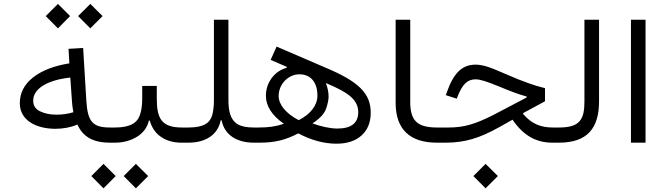

<svg xmlns="http://www.w3.org/2000/svg" viewBox="-20 -749 3497 1008"><path d="M284.2 -600.1 348.1 -664.6 284.2 -728.5 220.2 -664.6ZM454.1 -600.1 518.6 -664.6 454.1 -728.5 390.1 -664.6ZM344.2 -416.5C263.2 -403.3 199.7 -378.9 153.3 -342.3C106.9 -305.7 84 -260.3 84 -207C84 -118.2 168 -72.8 271.5 -72.8C311.5 -72.8 350.1 -80.1 386.7 -94.7C415.5 -31.7 466.8 0 558.1 0H558.6V-79.6H558.1C465.8 -79.6 439.9 -109.9 433.1 -222.7L416.5 -497.1L339.8 -492.7ZM357.9 -216.3C359.4 -196.3 361.3 -178.7 365.2 -159.7C337.9 -151.4 308.1 -147 276.4 -147C243.2 -147 214.4 -152.8 190.4 -164.6C166.5 -175.8 154.3 -194.3 154.3 -220.2C154.3 -252 171.9 -278.8 207 -300.3C241.7 -321.3 289.1 -335.4 349.1 -341.8Z M803.2 -297.9H726.6V-231.9C726.6 -199.2 723.1 -171.4 715.8 -148.9C701.7 -103.5 663.6 -79.6 583.5 -79.6H558.6C549.3 -79.6 544.4 -66.4 544.4 -40C544.4 -13.2 549.3 0 558.6 0H583.5C626 0 663.6 -9.8 697.3 -29.8C731 -49.8 752.4 -78.1 761.7 -115.7H766.6C786.1 -41.5 849.6 0 932.1 0H969.7V-79.6H934.1C824.2 -79.6 803.2 -132.3 803.2 -231.9ZM523.4 239.7 587.4 175.3 523.4 111.3 459.5 175.3ZM693.4 239.7 757.8 175.3 693.4 111.3 629.4 175.3Z M1143.6 -117.2C1157.2 -44.4 1218.8 0 1312.5 0H1313V-79.6H1312.5C1274.4 -79.6 1246.1 -85.4 1227.1 -97.2C1189 -120.6 1179.2 -165.5 1179.2 -227.5V-645.5H1103V-223.1C1103 -192.4 1100.1 -166 1094.2 -145C1082 -102.1 1047.9 -79.6 969.7 -79.6C960 -79.6 955.6 -68.8 955.6 -40C955.6 -10.7 960 0 969.7 0C1063 0 1124.5 -44.4 1138.7 -117.2Z M1313 -79.6C1303.7 -79.6 1298.8 -66.4 1298.8 -40C1298.8 -13.2 1303.7 0 1313 0H1345.7C1423.8 0 1481.9 -15.1 1545.9 -48.8C1614.3 -12.7 1681.2 5.4 1746.6 5.4C1802.7 5.4 1846.7 -9.3 1878.4 -38.1C1910.2 -66.9 1926.3 -106.9 1926.3 -157.2C1926.3 -258.8 1863.3 -321.3 1685.1 -395.5L1432.1 -504.4L1400.9 -434.6L1485.8 -397.9L1485.4 -393.1C1452.1 -383.8 1425.8 -365.7 1405.8 -338.4C1385.7 -310.5 1376 -279.8 1376 -246.1C1376 -192.4 1407.2 -143.6 1470.2 -99.1C1428.7 -85 1391.6 -79.6 1337.4 -79.6ZM1548.3 -118.2C1481.4 -152.8 1442.9 -199.7 1442.9 -245.1C1442.9 -307.1 1493.2 -358.9 1551.8 -358.9C1610.8 -358.9 1646.5 -317.4 1646.5 -246.6C1646.5 -196.3 1610.4 -149.4 1548.3 -118.2ZM1620.6 -101.1C1659.2 -126.5 1683.1 -152.3 1691.9 -178.2C1700.7 -204.1 1705.1 -225.1 1705.1 -242.2C1705.1 -264.6 1700.2 -288.1 1690.9 -313C1753.4 -287.1 1797.4 -263.2 1822.8 -240.2C1848.1 -217.3 1860.8 -190.9 1860.8 -160.6C1860.8 -103 1824.2 -74.2 1751.5 -74.2C1712.4 -74.2 1665 -85 1620.6 -101.1Z M2057.1 -209C2057.1 -69.8 2132.3 0 2273.4 0H2273.9V-79.6H2273.4C2221.2 -79.6 2184.6 -89.8 2164.6 -110.4C2144 -130.4 2133.8 -164.1 2133.8 -210.4V-645.5H2057.1Z M2529.3 239.7 2593.8 175.3 2529.3 111.3 2465.3 175.3ZM2477.5 -409.7C2405.3 -409.7 2360.4 -365.7 2323.7 -258.3L2320.3 -249.5L2377.9 -231L2381.3 -239.7C2407.2 -306.6 2433.6 -332.5 2477.1 -332.5C2500 -332.5 2533.2 -322.3 2600.1 -294.9C2660.6 -269.5 2704.1 -253.4 2745.1 -242.2V-237.3L2569.3 -145C2473.6 -96.7 2415.5 -79.6 2335 -79.6H2273.9C2264.6 -79.6 2259.8 -66.4 2259.8 -40C2259.8 -13.2 2264.6 0 2273.9 0H2321.8C2370.1 0 2416 -6.3 2459.5 -19C2502.9 -31.7 2549.8 -52.7 2601.1 -81.5L2670.9 -120.6C2731 -32.2 2800.3 0 2880.4 0H2915V-79.6H2881.8C2823.2 -79.6 2772.9 -96.2 2726.6 -150.4V-155.3L2841.3 -217.3V-286.1C2810.5 -293.5 2780.3 -302.7 2750 -314C2719.2 -324.7 2682.6 -339.4 2639.2 -358.4C2594.2 -378.4 2560.1 -392.1 2537.1 -399.4C2513.7 -406.2 2493.7 -409.7 2477.5 -409.7Z M2915 -79.6C2905.3 -79.6 2900.4 -68.8 2900.4 -40C2900.4 -10.7 2905.3 0 2915 0C3062 0 3125 -74.7 3125 -216.8V-645.5H3048.3V-216.8C3048.3 -121.1 3023.9 -79.6 2915 -79.6Z M3369.1 -645.5H3292.5V0H3369.1Z"/></svg>

Font: Estedad Regular
Style: Regular
Weight: 400
Designer: Amin Abedi
Version: Version 7.3